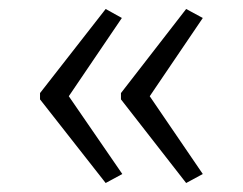

<svg xmlns="http://www.w3.org/2000/svg" viewBox="-20 -480 540 427"><path d="M394 -73 249 -259V-273L394 -460L431 -440L313 -266L431 -93ZM215 -73 69 -259V-273L215 -460L251 -440L133 -266L252 -93Z"/></svg>

Font: Noto Sans Mono ExtraCondensed Light
Style: Regular
Weight: 300
Width: 2
Designer: Monotype Design Team
Foundry: Monotype Imaging Inc.
Version: Version 2.014; ttfautohint (v1.8.4.7-5d5b)